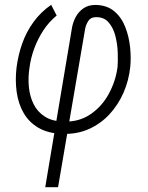

<svg xmlns="http://www.w3.org/2000/svg" viewBox="-20 -550 621 804"><path d="M169.4 233.9 280.3 -426.8Q284.2 -454.6 296.6 -478Q309.1 -501.5 330.1 -515.6Q351.1 -529.8 380.9 -529.3Q428.7 -528.3 459 -502.4Q489.3 -476.6 504.9 -436Q520.5 -395.5 524.9 -351.1Q529.3 -306.6 525.4 -269.5Q519.5 -212.9 497.1 -161.6Q474.6 -110.4 438 -71Q401.4 -31.7 352.5 -9.8Q303.7 12.2 242.2 10.7Q182.1 8.8 141.8 -14.4Q101.6 -37.6 79.1 -76.7Q56.6 -115.7 49.8 -165Q43 -214.4 49.3 -267.6Q56.2 -320.3 73.2 -368.4Q90.3 -416.5 120.4 -458Q150.4 -499.5 194.3 -529.8L217.3 -484.9Q184.6 -458 161.6 -422.9Q138.7 -387.7 123.8 -347.9Q108.9 -308.1 103.5 -266.6Q97.2 -226.6 100.8 -186.8Q104.5 -147 120.6 -114.3Q136.7 -81.5 167.7 -61.8Q198.7 -42 246.1 -41Q310.5 -38.6 358.6 -71.3Q406.7 -104 435.5 -157Q464.4 -210 472.2 -269Q474.1 -293 473.1 -328.1Q472.2 -363.3 463.4 -398.4Q454.6 -433.6 434.3 -456.8Q414.1 -480 378.4 -478Q358.9 -477.1 349.1 -461.2Q339.4 -445.3 336.4 -428.7L223.1 233.9Z"/></svg>

Font: Roboto Condensed Light
Style: Italic
Weight: 300
Italic angle: -12°
Designer: Christian Robertson
Foundry: Google
Version: Version 3.0; 2020